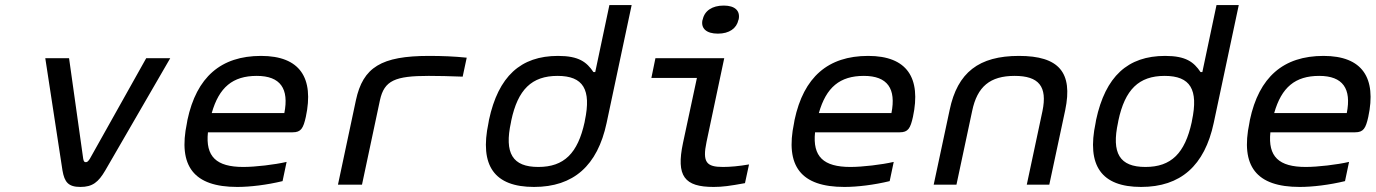

<svg xmlns="http://www.w3.org/2000/svg" viewBox="-20 -730 5440 759"><path d="M159 -500 227 -56C235 -10 250 9 298 9C346 9 369 -10 396 -56L653 -500H558L335 -102C327 -90 324 -89 319 -89C315 -89 311 -90 309 -102L253 -500Z M1189 -268C1222 -422 1166 -509 1012 -509C853 -509 757 -425 721 -256L719 -244C683 -73 746 9 918 9C969 9 1035 1 1097 -14L1113 -90C1066 -79 989 -70 942 -70C835 -70 792 -111 802 -207H1137C1170 -207 1179 -223 1189 -268ZM817 -283C846 -385 900 -430 995 -430C1089 -430 1123 -379 1104 -283Z M1675 -430C1707 -430 1763 -429 1809 -427L1825 -502C1777 -507 1728 -509 1676 -509C1487 -509 1415 -464 1387 -334L1316 0H1411L1482 -334C1499 -412 1542 -430 1675 -430Z M1913 -256 1911 -244C1875 -75 1934 9 2091 9C2247 9 2342 -75 2378 -244L2477 -710H2389L2333 -445H2326C2299 -485 2268 -509 2186 -509C2038 -509 1950 -428 1913 -256ZM2000 -247 2001 -253C2027 -376 2082 -430 2184 -430C2286 -430 2318 -376 2292 -253L2291 -247C2264 -124 2210 -70 2108 -70C2006 -70 1973 -124 2000 -247Z M2838 -70C2773 -70 2756 -88 2773 -169L2843 -500H2571L2555 -422H2735L2680 -165C2652 -33 2686 9 2801 9C2836 9 2865 5 2925 -6L2941 -80C2901 -73 2866 -70 2838 -70ZM2757 -651C2750 -618 2772 -597 2818 -597C2863 -597 2892 -618 2899 -651L2900 -653C2907 -687 2886 -708 2841 -708C2795 -708 2765 -687 2758 -653Z M3589 -268C3622 -422 3566 -509 3412 -509C3253 -509 3157 -425 3121 -256L3119 -244C3083 -73 3146 9 3318 9C3369 9 3435 1 3497 -14L3513 -90C3466 -79 3389 -70 3342 -70C3235 -70 3192 -111 3202 -207H3537C3570 -207 3579 -223 3589 -268ZM3217 -283C3246 -385 3300 -430 3395 -430C3489 -430 3523 -379 3504 -283Z M3734 -295 3671 0H3761L3823 -291C3843 -388 3894 -430 3991 -430C4087 -430 4121 -388 4101 -291L4039 0H4128L4191 -295C4222 -444 4166 -509 4008 -509C3850 -509 3765 -444 3734 -295Z M4313 -256 4311 -244C4275 -75 4334 9 4491 9C4647 9 4742 -75 4778 -244L4877 -710H4789L4733 -445H4726C4699 -485 4668 -509 4586 -509C4438 -509 4350 -428 4313 -256ZM4400 -247 4401 -253C4427 -376 4482 -430 4584 -430C4686 -430 4718 -376 4692 -253L4691 -247C4664 -124 4610 -70 4508 -70C4406 -70 4373 -124 4400 -247Z M5389 -268C5422 -422 5366 -509 5212 -509C5053 -509 4957 -425 4921 -256L4919 -244C4883 -73 4946 9 5118 9C5169 9 5235 1 5297 -14L5313 -90C5266 -79 5189 -70 5142 -70C5035 -70 4992 -111 5002 -207H5337C5370 -207 5379 -223 5389 -268ZM5017 -283C5046 -385 5100 -430 5195 -430C5289 -430 5323 -379 5304 -283Z"/></svg>

Font: LT Wave Mono
Style: Italic
Weight: 400
Designer: Daniel Lyons
Version: Version 2.5 (Glyphs App)